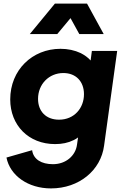

<svg xmlns="http://www.w3.org/2000/svg" viewBox="-20 -830 691 1070"><path d="M299 -640 373 -729 422 -640H558L465 -810H286L146 -640ZM264 220C421 220 542 119 560 -18L633 -546H492L485 -493C470 -510 451 -523 430 -534C396 -550 358 -558 317 -558C160 -558 37 -440 37 -276C37 -132 139 -27 287 -27C326 -27 360 -34 390 -49C399 -53 407 -58 415 -64L409 -23C401 37 348 85 275 85C211 85 166 58 159 7L16 48C36 149 137 220 264 220ZM309 -163C236 -163 192 -210 192 -279C192 -361 253 -423 333 -423C404 -423 448 -375 448 -305C448 -228 394 -163 309 -163Z"/></svg>

Font: Plus Jakarta Sans ExtraBold
Style: Italic
Weight: 800
Italic angle: -8°
Designer: Gumpita Rahayu
Foundry: Tokotype
Version: Version 2.071;gftools[0.9.30]